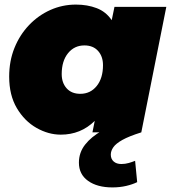

<svg xmlns="http://www.w3.org/2000/svg" viewBox="-20 -577 745 837"><path d="M245 10Q191 10 139 -19.5Q87 -49 53.5 -105.5Q20 -162 20 -243Q20 -311 43 -368Q66 -425 106.5 -467.5Q147 -510 199.5 -533.5Q252 -557 311 -557Q361 -557 401.5 -541.5Q442 -526 467 -489L479 -547H705L596 0H383L393 -50Q332 10 245 10ZM330 -168Q374 -168 401.5 -202Q429 -236 429 -293Q429 -331 407.5 -355Q386 -379 348 -379Q304 -379 276.5 -345Q249 -311 249 -254Q249 -216 270.5 -192Q292 -168 330 -168ZM470 240Q404 240 364 211.5Q324 183 324 132Q324 88 351 53.5Q378 19 424.5 -7Q471 -33 527 -49L596 0Q542 17 513.5 33Q485 49 474 65Q463 81 463 97Q463 116 475.5 127Q488 138 509 138Q526 138 541.5 133.5Q557 129 569 124L578 217Q558 227 530 233.5Q502 240 470 240Z"/></svg>

Font: Montserrat Black
Style: Italic
Weight: 900
Italic angle: -11.3°
Designer: Julieta Ulanovsky
Foundry: Julieta Ulanovsky
Version: Version 9.000; ttfautohint (v1.8.4.7-5d5b)